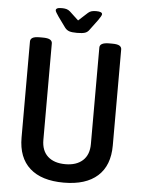

<svg xmlns="http://www.w3.org/2000/svg" viewBox="-58 -902 706 954"><g transform="rotate(5 295.0 -424.5)"><path d="M296 7Q185 7 126.5 -45.5Q68 -98 68 -198V-677Q68 -689 78.5 -695.5Q89 -702 114 -702H130Q155 -702 166 -695.5Q177 -689 177 -677V-196Q177 -142 208.5 -113.5Q240 -85 296 -85Q351 -85 382.5 -113.5Q414 -142 414 -196V-677Q414 -702 461 -702H476Q502 -702 512.5 -695.5Q523 -689 523 -677V-198Q523 -98 464.5 -45.5Q406 7 296 7ZM383 -856Q413 -856 413 -843Q413 -839 408 -830.5Q403 -822 396 -812L358 -761Q350 -749 337 -744.5Q324 -740 297 -740Q271 -740 258 -744.5Q245 -749 236 -761L199 -812Q192 -822 187 -830.5Q182 -839 182 -843Q182 -849 188.5 -852.5Q195 -856 212 -856Q224 -856 234 -853.5Q244 -851 253 -843L297 -802L343 -844Q351 -851 360.5 -853.5Q370 -856 383 -856Z"/></g></svg>

Font: Asap Condensed Medium
Style: Regular
Weight: 500
Width: 3
Designer: Pablo Cosgaya
Foundry: Omnibus-Type
Version: Version 3.001; ttfautohint (v1.8.4.7-5d5b)